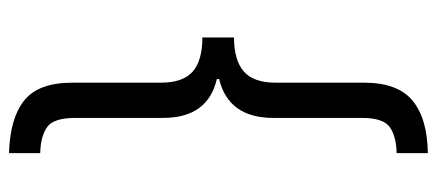

<svg xmlns="http://www.w3.org/2000/svg" viewBox="-291 -541 967 425"><g transform="rotate(90 192.5 -328.5)"><path d="M63 -363Q113 -363 138 -384.5Q163 -406 163 -455V-651Q163 -725 202.5 -758Q242 -791 319 -792V-723Q281 -722 261 -707.5Q241 -693 241 -646V-450Q241 -351 155 -330V-325Q241 -305 241 -206V-12Q241 36 261 50.5Q281 65 319 66V135Q242 133 202.5 101.5Q163 70 163 -5V-201Q163 -250 138.5 -271.5Q114 -293 63 -293Z"/></g></svg>

Font: Noto Sans Bengali UI Condensed
Style: Regular
Weight: 400
Width: 3
Designer: Jelle Bosma - Monotype Design Team
Foundry: Monotype Imaging Inc.
Version: Version 2.003